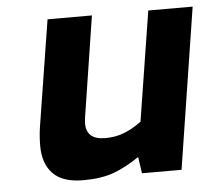

<svg xmlns="http://www.w3.org/2000/svg" viewBox="-44 -585 709 638"><g transform="rotate(-5 310.5 -265.5)"><path d="M76 -120Q76 -153 81 -185L137 -537H285L233 -203Q231 -189 231 -181Q231 -127 294 -127Q328 -127 356.5 -138Q385 -149 415 -171L473 -537H621L537 0H405L397 -55Q350 -23 309 -8.5Q268 6 209 6Q141 6 108.5 -27Q76 -60 76 -120Z"/></g></svg>

Font: Exo
Style: Bold Italic
Weight: 700
Italic angle: -9°
Designer: Natanael Gama
Foundry: Natanael Gama
Version: Version 1.500; ttfautohint (v1.6)